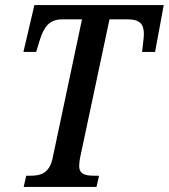

<svg xmlns="http://www.w3.org/2000/svg" viewBox="-20 -734 663 754"><path d="M73 0H359L369 -44H349C315 -44 291 -50 291 -82C291 -90 292 -101 294 -112L410 -658H480C527 -658 545 -642 545 -600C545 -594 544 -582 543 -574L538 -530H589L623 -714H115L72 -530H122L137 -579C153 -629 174 -658 225 -658H302L186 -110C173 -54 140 -44 101 -44H83Z"/></svg>

Font: Noto Serif Condensed Medium
Style: Italic
Weight: 500
Width: 3
Italic angle: -12°
Designer: Monotype Design Team
Foundry: Monotype Imaging Inc.
Version: Version 2.013